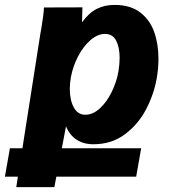

<svg xmlns="http://www.w3.org/2000/svg" viewBox="-89 -580 709 784"><path d="M-48.5 25.5H2.5L75.5 -440L80.5 -469Q84 -490 87 -512Q90 -534 90.5 -549.5L247.5 -550L246 -489Q274 -527.5 306.2 -543.8Q338.5 -560 378.5 -560Q443 -560 483 -529.5Q523 -499 540.5 -449.8Q558 -400.5 558 -340.5Q558 -300 551 -260.5Q540 -196.5 508.2 -135Q476.5 -73.5 421.8 -32.2Q367 9 292.5 9Q252 9 223.5 -9.8Q195 -28.5 180.5 -64.5L163.5 25.5H487.5L467 141.5H141L133 184H-22.5L-16 141.5H-69ZM394.5 -287.5Q399.5 -318.5 399.5 -343.5Q399.5 -387 385.2 -414.2Q371 -441.5 340 -441.5Q309.5 -441.5 280 -415.8Q250.5 -390 229.5 -349.2Q208.5 -308.5 200.5 -265Q196 -241 196 -217.5Q196 -171.5 212.2 -141.5Q228.5 -111.5 259 -111.5Q290.5 -111.5 318.8 -137.5Q347 -163.5 367 -204.2Q387 -245 394.5 -287.5Z"/></svg>

Font: JuliaMono Black
Style: Italic
Weight: 900
Italic angle: -9°
Monospace: yes
Designer: cormullion
Foundry: corm
Version: Version 0.057; ttfautohint (v1.8.4)